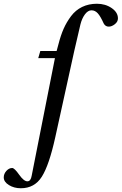

<svg xmlns="http://www.w3.org/2000/svg" viewBox="-92 -762 649 1024"><path d="M-72 184Q-72 165 -58 149.5Q-44 134 -27 134Q-15 134 10 169.5Q35 205 54 205Q72 205 77 175L201 -452H112L123 -490H210L220 -527Q232 -574 247.5 -609Q263 -644 287 -676Q311 -708 346 -725Q381 -742 425 -742Q470 -742 503.5 -719Q537 -696 537 -664Q537 -646 520.5 -633Q504 -620 488 -620Q470 -620 461 -637Q444 -675 429.5 -691Q415 -707 396 -707Q377 -707 361 -685.5Q345 -664 337 -632L304 -490L203 -31Q170 119 131 180.5Q92 242 19 242Q-17 242 -44.5 225Q-72 208 -72 184Z"/></svg>

Font: Lingua Franca
Style: Italic
Weight: 400
Italic angle: -13°
Version: Version 1.19